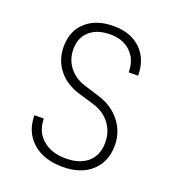

<svg xmlns="http://www.w3.org/2000/svg" viewBox="-136 -846 872 961"><g transform="rotate(20 300.0 -365.0)"><path d="M85 -185H135Q135 -117 181.5 -76Q228 -35 305 -35Q380 -35 422.5 -72.5Q465 -110 465 -177Q465 -235 432 -278Q399 -321 342 -338L258 -363Q186 -385 145.5 -436.5Q105 -488 105 -559Q105 -642 159.5 -691Q214 -740 306 -740Q398 -740 451.5 -688Q505 -636 505 -548H455Q455 -615 414 -655Q373 -695 305 -695Q235 -695 195 -659.5Q155 -624 155 -563Q155 -509 186 -468.5Q217 -428 270 -411L354 -385Q428 -362 471.5 -307Q515 -252 515 -180Q515 -93 458.5 -41.5Q402 10 305 10Q204 10 144.5 -43Q85 -96 85 -185Z"/></g></svg>

Font: JetBrains Mono Extra Light
Style: Regular
Weight: 200
Monospace: yes
Designer: Philipp Nurullin, Konstantin Bulenkov
Foundry: JetBrains
Version: 2.002